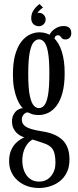

<svg xmlns="http://www.w3.org/2000/svg" viewBox="-20 -690 392 959"><path d="M175 249Q131 249 97.2 231.5Q63.5 214 44.5 184Q25.5 154 25.5 116Q25.5 84 34.8 62.2Q44 40.5 57.2 26.8Q70.5 13 82.8 5.8Q95 -1.5 101.5 -4Q97 -5 87.2 -9.5Q77.5 -14 66.8 -23Q56 -32 48 -47Q40 -62 40 -84Q40 -103.5 47.5 -117.5Q55 -131.5 65.5 -139.2Q76 -147 85.5 -148.5Q87.5 -149 90.5 -149.5Q93.5 -150 94 -149.5Q89 -154 80.8 -166Q72.5 -178 64.2 -198.5Q56 -219 50.2 -248.5Q44.5 -278 44.5 -317Q44.5 -376.5 56 -417Q67.5 -457.5 86.8 -482Q106 -506.5 129.2 -517.5Q152.5 -528.5 176 -528.5Q218 -528.5 246.2 -503.2Q274.5 -478 288.8 -432.2Q303 -386.5 303 -325.5Q303 -267 292 -226.5Q281 -186 262.2 -161.5Q243.5 -137 220.5 -126.2Q197.5 -115.5 174 -115.5Q150 -115.5 136.5 -121.2Q123 -127 120.5 -128Q120 -128 119.5 -128.2Q119 -128.5 117.5 -128.5Q108.5 -128.5 98.8 -118.5Q89 -108.5 89 -92.5Q89 -70 109.8 -56.8Q130.5 -43.5 187 -34.5Q257 -24.5 292 9Q327 42.5 327 106.5Q327 144.5 313.5 171.8Q300 199 277.5 216Q255 233 228.2 241Q201.5 249 175 249ZM175 217Q212 217 234.5 190Q257 163 257 123.5Q257 77.5 243.8 56.2Q230.5 35 196 24.5Q186 21 175.5 17.5Q165 14 156.2 11.2Q147.5 8.5 142.5 7Q127 15.5 115.5 31Q104 46.5 97.8 67Q91.5 87.5 91.5 112.5Q91.5 140 100.8 163.8Q110 187.5 128.5 202.2Q147 217 175 217ZM174 -150Q188.5 -150 200.5 -163Q212.5 -176 219.5 -213.5Q226.5 -251 226.5 -323.5Q226.5 -394 219.5 -430.5Q212.5 -467 200.8 -480.2Q189 -493.5 175 -493.5Q161 -493.5 148.8 -480.2Q136.5 -467 128.8 -429.8Q121 -392.5 121 -321Q121 -249 128.8 -212.5Q136.5 -176 148.5 -163Q160.5 -150 174 -150ZM221 -494.5Q225.5 -524.5 248.5 -542.2Q271.5 -560 297 -560Q318.5 -560 327.2 -550.2Q336 -540.5 336 -524Q336 -510 328 -501.5Q320 -493 307 -493Q295.5 -493 290.2 -498.2Q285 -503.5 281.2 -508.8Q277.5 -514 268.5 -514Q262 -514 257 -508.8Q252 -503.5 252 -493ZM177.5 -670 195 -652Q190 -649.5 179.5 -640Q169 -630.5 167.5 -623.5Q169.5 -626 174.5 -626Q188.5 -626 198.2 -616.2Q208 -606.5 208 -592.5Q208 -578.5 198 -568.8Q188 -559 174 -559Q158 -559 147 -569.5Q136 -580 136 -599Q136 -617 143 -630.8Q150 -644.5 160 -654.5Q170 -664.5 177.5 -670Z"/></svg>

Font: Imbue Thin 10pt
Style: Regular
Weight: 400
Version: Version 1.102